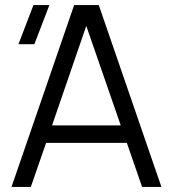

<svg xmlns="http://www.w3.org/2000/svg" viewBox="-20 -740 680 760"><path d="M25.5 0 273.5 -720H371L619 0H542.5L482 -174.5H162.5L102 0ZM186 -243.5H458L321.5 -637.5ZM116 -565H53L112.5 -720H175.5Z"/></svg>

Font: Cns Manrope
Style: Regular
Weight: 400
Designer: Mikhail Sharanda
Foundry: Mikhail Sharanda
Version: Version 4.504